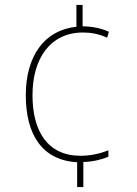

<svg xmlns="http://www.w3.org/2000/svg" viewBox="-20 -744 552 774"><path d="M313 -638V-724H288V-636C159 -623 84 -518 84 -360C84 -204 148 -98 291 -90V10H316V-91C357 -92 393 -102 417 -112V-138C384 -125 345 -116 305 -116C171 -116 111 -216 111 -360C111 -509 183 -613 315 -613C346 -613 380 -607 412 -592L419 -616C387 -630 356 -637 313 -638Z"/></svg>

Font: Noto Sans Arabic SemCond Thin
Style: Regular
Weight: 100
Width: 4
Designer: Monotype Design Team, Nadine Chahine, Nizar Qandah and Khaled Hosny
Foundry: Monotype Imaging Inc.
Version: Version 2.012